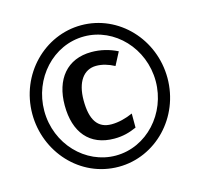

<svg xmlns="http://www.w3.org/2000/svg" viewBox="-106 -838 1002 962"><g transform="rotate(-15 395.0 -357.0)"><path d="M44 -357C44 -161 194 10 395 10C587 10 745 -153 745 -357C745 -558 590 -724 395 -724C205 -724 44 -563 44 -357ZM106 -357C106 -524 233 -666 395 -666C552 -666 684 -528 684 -357C684 -190 556 -48 395 -48C239 -48 106 -184 106 -357ZM415 -508C446 -508 477 -499 509 -482L544 -549C502 -570 457 -581 410 -581C283 -581 212 -492 212 -357C212 -217 282 -132 410 -132C455 -132 490 -142 526 -158V-231C490 -215 451 -205 415 -205C343 -205 310 -256 310 -357C310 -452 350 -508 415 -508Z"/></g></svg>

Font: Noto Sans Display SemiCondensed
Style: Bold
Weight: 700
Width: 4
Designer: Monotype Design Team
Foundry: Monotype Imaging Inc.
Version: Version 1.900